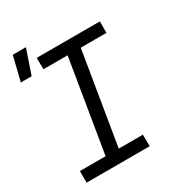

<svg xmlns="http://www.w3.org/2000/svg" viewBox="-191 -939 982 1061"><g transform="rotate(-30 300.0 -408.0)"><path d="M453 0H50V-74H214L311 -662H157L156 -735H559V-662H395L298 -74H452ZM12 -661 50 -816H134L81 -661Z"/></g></svg>

Font: Iosevka Extended
Style: Italic
Weight: 400
Width: 7
Italic angle: -9°
Monospace: yes
Designer: Belleve Invis
Foundry: Belleve Invis
Version: Version 32.5.0; ttfautohint (v1.8.4)